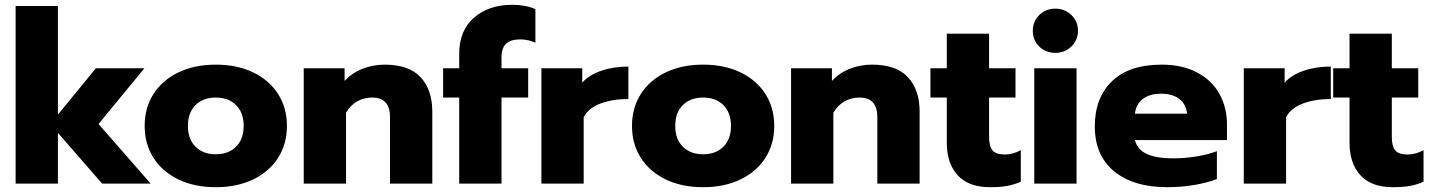

<svg xmlns="http://www.w3.org/2000/svg" viewBox="-20 -764 5949 799"><path d="M45 -739H221V-287L379 -480H581L390 -248L607 0H405L221 -211V0H45Z M582 -240Q582 -315 618.5 -372.5Q655 -430 722 -462.5Q789 -495 878 -495Q967 -495 1034 -462.5Q1101 -430 1137.5 -372.5Q1174 -315 1174 -240Q1174 -165 1137.5 -107.5Q1101 -50 1034 -17.5Q967 15 878 15Q789 15 722 -17.5Q655 -50 618.5 -107.5Q582 -165 582 -240ZM994 -240Q994 -295 962.5 -326.5Q931 -358 878 -358Q825 -358 793.5 -326.5Q762 -295 762 -240Q762 -185 793.5 -153.5Q825 -122 878 -122Q931 -122 962.5 -153.5Q994 -185 994 -240Z M1244 -480H1414V-427Q1445 -461 1489 -478Q1533 -495 1581 -495Q1682 -495 1730.5 -442.5Q1779 -390 1779 -300V0H1603V-277Q1603 -358 1529 -358Q1495 -358 1467 -342.5Q1439 -327 1420 -295V0H1244Z M1891 -358H1824V-480H1891V-540Q1891 -637 1952.5 -690.5Q2014 -744 2112 -744Q2167 -744 2208 -726V-586Q2180 -600 2145 -600Q2105 -600 2086 -582Q2067 -564 2067 -525V-480H2178V-358H2067V0H1891Z M2233 -480H2403V-420Q2431 -452 2482 -469.5Q2533 -487 2595 -487V-352Q2529 -352 2478.5 -333Q2428 -314 2409 -276V0H2233Z M2610 -240Q2610 -315 2646.5 -372.5Q2683 -430 2750 -462.5Q2817 -495 2906 -495Q2995 -495 3062 -462.5Q3129 -430 3165.5 -372.5Q3202 -315 3202 -240Q3202 -165 3165.5 -107.5Q3129 -50 3062 -17.5Q2995 15 2906 15Q2817 15 2750 -17.5Q2683 -50 2646.5 -107.5Q2610 -165 2610 -240ZM3022 -240Q3022 -295 2990.5 -326.5Q2959 -358 2906 -358Q2853 -358 2821.5 -326.5Q2790 -295 2790 -240Q2790 -185 2821.5 -153.5Q2853 -122 2906 -122Q2959 -122 2990.5 -153.5Q3022 -185 3022 -240Z M3272 -480H3442V-427Q3473 -461 3517 -478Q3561 -495 3609 -495Q3710 -495 3758.5 -442.5Q3807 -390 3807 -300V0H3631V-277Q3631 -358 3557 -358Q3523 -358 3495 -342.5Q3467 -327 3448 -295V0H3272Z M3920 -170V-358H3852V-480H3920V-624H4096V-480H4206V-358H4096V-194Q4096 -155 4110.5 -138Q4125 -121 4162 -121Q4195 -121 4228 -139V-8Q4202 4 4172.5 9.5Q4143 15 4100 15Q4011 15 3965.5 -34.5Q3920 -84 3920 -170Z M4278 -636Q4278 -675 4305 -701.5Q4332 -728 4372 -728Q4411 -728 4438.5 -701.5Q4466 -675 4466 -636Q4466 -597 4438.5 -570.5Q4411 -544 4372 -544Q4332 -544 4305 -570Q4278 -596 4278 -636ZM4284 -480H4460V0H4284Z M4536 -238Q4536 -357 4607.5 -426Q4679 -495 4814 -495Q4900 -495 4961.5 -462.5Q5023 -430 5054.5 -373.5Q5086 -317 5086 -246V-181H4703Q4713 -141 4753 -123Q4793 -105 4862 -105Q4909 -105 4958.5 -113Q5008 -121 5044 -135V-19Q5007 -4 4951.5 5.5Q4896 15 4838 15Q4697 15 4616.5 -51Q4536 -117 4536 -238ZM4920 -291Q4916 -330 4888 -352Q4860 -374 4811 -374Q4763 -374 4735 -351.5Q4707 -329 4703 -291Z M5156 -480H5326V-420Q5354 -452 5405 -469.5Q5456 -487 5518 -487V-352Q5452 -352 5401.5 -333Q5351 -314 5332 -276V0H5156Z M5596 -170V-358H5528V-480H5596V-624H5772V-480H5882V-358H5772V-194Q5772 -155 5786.5 -138Q5801 -121 5838 -121Q5871 -121 5904 -139V-8Q5878 4 5848.5 9.5Q5819 15 5776 15Q5687 15 5641.5 -34.5Q5596 -84 5596 -170Z"/></svg>

Font: Prompt
Style: Bold
Weight: 700
Designer: Katatrad Team
Foundry: CadsonDemak
Version: Version 1.000